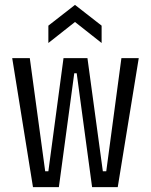

<svg xmlns="http://www.w3.org/2000/svg" viewBox="-20 -766 617 786"><path d="M115 0 30 -528H102L165 -65H178L240 -528H338L401 -65H415L477 -528H548L462 0H357L294 -466H284L221 0ZM178 -590V-661L287 -746L396 -661V-590L287 -676Z"/></svg>

Font: Bricolage Grotesque 12pt Condensed Light
Style: Regular
Weight: 300
Width: 3
Designer: Mathieu Triay
Foundry: Atelier Triay
Version: Version 1.001; ttfautohint (v1.8.4.7-5d5b);gftools[0.9.33.de